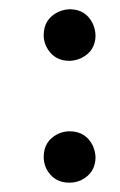

<svg xmlns="http://www.w3.org/2000/svg" viewBox="-20 -433 259 414"><path d="M74.2 -356.9Q74.2 -392.1 105.5 -407.2Q117.7 -412.6 129.9 -413.1Q165 -413.1 180.2 -381.8Q185.5 -369.6 186 -356.9Q186 -322.8 154.8 -307.6Q142.6 -302.2 129.9 -301.8Q95.2 -301.8 79.6 -333Q74.2 -344.7 74.2 -356.9ZM74.2 -94.2Q74.2 -129.4 105.5 -144.5Q117.7 -149.9 129.9 -149.9Q165 -149.9 180.2 -118.7Q185.5 -106.4 186 -94.2Q186 -60.1 154.8 -44.4Q142.6 -39.1 129.9 -39.1Q95.2 -39.1 79.6 -69.8Q74.2 -82 74.2 -94.2Z"/></svg>

Font: Linux Libertine O
Style: Semibold
Weight: 700
Designer: Philipp H. Poll
Foundry: Philipp H. Poll
Version: Version 5.0.0